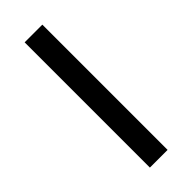

<svg xmlns="http://www.w3.org/2000/svg" viewBox="-247 -782 813 813"><g transform="rotate(-45 160.0 -375.0)"><path d="M107 0V-750H213V0Z"/></g></svg>

Font: Mplus 1p Medium
Style: Regular
Weight: 500
Version: Version 1.061